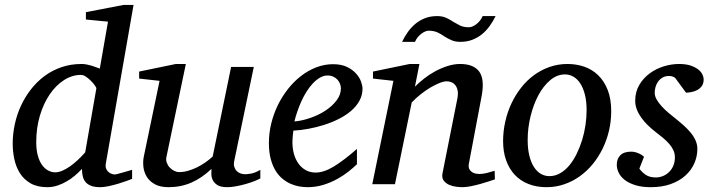

<svg xmlns="http://www.w3.org/2000/svg" viewBox="-20 -757 2933 789"><path d="M415 -85.9Q412.6 -71.8 416.5 -63Q420.4 -54.2 427 -49.1Q433.6 -43.9 440.7 -42Q447.8 -40 451.2 -40Q454.6 -40 465.1 -42.7Q475.6 -45.4 487.3 -48.8Q499 -52.2 509.3 -55.2L522.9 -59.1V-22Q517.1 -19.5 501.5 -13.9Q485.8 -8.3 466.8 -2.4Q447.8 3.4 427.5 7.8Q407.2 12.2 392.1 12.2Q369.1 12.2 354.5 6.6Q339.8 1 331.5 -9Q323.2 -19 320.1 -32.7Q316.9 -46.4 316.9 -63Q303.7 -48.8 287.8 -35.4Q272 -22 253.9 -11.5Q235.8 -1 215.8 5.6Q195.8 12.2 174.8 12.2Q132.8 12.2 105.2 -3.9Q77.6 -20 61.5 -45.9Q45.4 -71.8 38.8 -103.5Q32.2 -135.3 32.2 -167Q32.2 -206.5 40.8 -246.3Q49.3 -286.1 66.2 -322.5Q83 -358.9 107.4 -390.1Q131.8 -421.4 163.1 -444.6Q194.3 -467.8 232.7 -481Q271 -494.1 314.9 -494.1Q326.2 -494.1 336.9 -491.9Q347.7 -489.7 357.4 -486.8Q367.2 -483.9 375.5 -480.5Q383.8 -477.1 390.1 -475.1L423.8 -668L333 -676.8V-707L487.8 -736.8H528.8ZM376 -394Q376.5 -396 370.4 -405Q364.3 -414.1 354.7 -423.8Q345.2 -433.6 334 -441.4Q322.8 -449.2 313 -449.2Q276.4 -449.2 243.2 -428Q210 -406.7 184.6 -369.6Q159.2 -332.5 144 -282Q128.9 -231.4 128.9 -172.9Q128.9 -140.6 135.5 -117.2Q142.1 -93.8 153.1 -78.6Q164.1 -63.5 178.2 -56.2Q192.4 -48.8 207 -48.8Q220.7 -48.8 236.6 -55.7Q252.4 -62.5 268.6 -74Q284.7 -85.4 300.5 -100.3Q316.4 -115.2 330.1 -130.9Z M1049.8 -23.9Q1040.5 -18.6 1024.2 -12.2Q1007.8 -5.9 988.8 -0.5Q969.7 4.9 950 8.5Q930.2 12.2 914.1 12.2Q885.7 12.2 872.1 2.7Q858.4 -6.8 853.3 -19.3Q848.1 -31.7 848.6 -44.4Q849.1 -57.1 849.1 -63Q809.6 -25.4 766.4 -6.6Q723.1 12.2 672.9 12.2Q638.2 12.2 616.2 0Q594.2 -12.2 583 -30.8Q571.8 -49.3 569.3 -71.3Q566.9 -93.3 570.8 -112.8L635.7 -424.8L551.8 -434.1V-462.9L702.6 -494.1H743.7L664.1 -112.8Q661.1 -100.1 665.3 -88.6Q669.4 -77.1 677.5 -68.6Q685.5 -60.1 695.8 -54.9Q706.1 -49.8 715.8 -49.8Q733.9 -49.8 752.2 -54.9Q770.5 -60.1 788.6 -68.8Q806.6 -77.6 823.2 -89.1Q839.8 -100.6 854 -113.8L929.7 -481.9H1022.9L942.9 -97.2Q939.5 -81.5 942.9 -71Q946.3 -60.5 953.4 -53.7Q960.4 -46.9 969.5 -43.9Q978.5 -41 986.8 -41Q996.6 -41 1012.7 -43.9Q1028.8 -46.9 1049.8 -59.1Z M1380.9 -394Q1380.9 -403.8 1377 -413.3Q1373 -422.9 1366.2 -430.2Q1359.4 -437.5 1349.1 -442.1Q1338.9 -446.8 1326.7 -446.8Q1310.1 -446.8 1294.9 -438Q1279.8 -429.2 1265.9 -414.6Q1252 -399.9 1240 -380.9Q1228 -361.8 1218.5 -340.8Q1209 -319.8 1201.7 -298.3Q1194.3 -276.9 1189.9 -257.8Q1221.7 -260.7 1255.6 -272.5Q1289.6 -284.2 1317.4 -302.5Q1345.2 -320.8 1363 -344.2Q1380.9 -367.7 1380.9 -394ZM1469.7 -393.1Q1469.7 -365.7 1457 -342.8Q1444.3 -319.8 1422.6 -301.3Q1400.9 -282.7 1372.3 -268.3Q1343.8 -253.9 1312.3 -243.9Q1280.8 -233.9 1248 -227.8Q1215.3 -221.7 1185.5 -220.2Q1184.1 -210.4 1182.9 -196.8Q1181.6 -183.1 1181.6 -173.8Q1181.6 -146.5 1188.2 -123.5Q1194.8 -100.6 1207.3 -83.7Q1219.7 -66.9 1237.3 -57.4Q1254.9 -47.9 1276.9 -47.9Q1310.5 -47.9 1351.1 -72.3Q1391.6 -96.7 1446.8 -145V-82Q1432.6 -68.4 1412.1 -52Q1391.6 -35.6 1365.5 -21.2Q1339.4 -6.8 1308.6 2.7Q1277.8 12.2 1243.7 12.2Q1228.5 12.2 1210.7 9.3Q1192.9 6.3 1175.3 -1.2Q1157.7 -8.8 1141.4 -22Q1125 -35.2 1112.5 -55.4Q1100.1 -75.7 1092.5 -103.8Q1085 -131.8 1085 -169.9Q1085 -209.5 1094.5 -248.8Q1104 -288.1 1121.3 -324Q1138.7 -359.9 1163.1 -390.9Q1187.5 -421.9 1216.8 -444.6Q1246.1 -467.3 1279.5 -480.2Q1313 -493.2 1348.6 -493.2Q1383.3 -493.2 1406.5 -481.7Q1429.7 -470.2 1443.8 -454.1Q1458 -438 1463.9 -420.9Q1469.7 -403.8 1469.7 -393.1Z M2013.7 -20Q2007.3 -17.6 1991.5 -12.5Q1975.6 -7.3 1956.1 -1.7Q1936.5 3.9 1916 8.1Q1895.5 12.2 1879.9 12.2Q1871.1 12.2 1855.7 10.5Q1840.3 8.8 1826.2 2.7Q1812 -3.4 1803.2 -15.1Q1794.4 -26.9 1798.8 -46.9L1859.9 -354Q1863.3 -374 1860.1 -387.2Q1856.9 -400.4 1849.9 -408.4Q1842.8 -416.5 1833.5 -419.7Q1824.2 -422.9 1815.9 -422.9Q1803.7 -422.9 1785.9 -415.8Q1768.1 -408.7 1748.3 -397Q1728.5 -385.3 1708.5 -369.4Q1688.5 -353.5 1671.9 -335.9L1603 0H1509.8L1596.7 -424.8L1512.7 -434.1V-462.9L1663.6 -494.1H1703.6L1685.1 -400.9Q1701.7 -417.5 1723.1 -434.3Q1744.6 -451.2 1769 -464.4Q1793.5 -477.5 1819.6 -485.8Q1845.7 -494.1 1870.6 -494.1Q1925.3 -494.1 1948.5 -463.9Q1971.7 -433.6 1960 -366.2L1906.7 -84Q1904.3 -69.8 1908.9 -61.5Q1913.6 -53.2 1921.1 -48.8Q1928.7 -44.4 1937 -43.2Q1945.3 -42 1949.7 -42Q1963.4 -42 1979.5 -45.9Q1995.6 -49.8 2012.7 -55.2ZM2016.6 -690.9Q2005.9 -668.9 1991.9 -649.7Q1978 -630.4 1960.2 -616Q1942.4 -601.6 1920.4 -593.3Q1898.4 -585 1871.6 -585Q1851.1 -585 1835.9 -591.6Q1820.8 -598.1 1805.2 -607.9Q1798.8 -612.3 1792.5 -616.2Q1786.1 -620.1 1778.6 -623.5Q1771 -627 1762 -628.9Q1752.9 -630.9 1741.2 -630.9Q1734.9 -630.9 1726.8 -627.4Q1718.8 -624 1710.9 -617.9Q1703.1 -611.8 1696.3 -603.5Q1689.5 -595.2 1685.5 -585H1632.3Q1642.6 -606.9 1656.5 -626.2Q1670.4 -645.5 1688 -659.9Q1705.6 -674.3 1727.5 -682.6Q1749.5 -690.9 1776.4 -690.9Q1796.9 -690.9 1812.3 -684.3Q1827.6 -677.7 1843.3 -667Q1856 -659.7 1870.1 -652.3Q1884.3 -645 1907.2 -645Q1914.1 -645 1922.1 -648.4Q1930.2 -651.9 1938 -658Q1945.8 -664.1 1952.4 -672.4Q1959 -680.7 1963.4 -690.9Z M2390.6 -304.2Q2390.6 -339.8 2383.8 -367.2Q2377 -394.5 2365.2 -413.1Q2353.5 -431.6 2337.2 -441.4Q2320.8 -451.2 2301.8 -451.2Q2269 -451.2 2241 -427.5Q2212.9 -403.8 2192.4 -365.5Q2171.9 -327.1 2160.2 -279.1Q2148.4 -231 2148.4 -182.1Q2148.4 -145 2155.3 -117.2Q2162.1 -89.4 2174.3 -70.6Q2186.5 -51.8 2202.6 -42.5Q2218.8 -33.2 2237.8 -33.2Q2261.2 -33.2 2282 -45.2Q2302.7 -57.1 2319.6 -77.4Q2336.4 -97.7 2349.6 -124.5Q2362.8 -151.4 2372.1 -181.4Q2381.3 -211.4 2386 -243.2Q2390.6 -274.9 2390.6 -304.2ZM2491.7 -299.8Q2491.7 -259.3 2482.7 -220.5Q2473.6 -181.6 2456.8 -147Q2439.9 -112.3 2416.3 -83.3Q2392.6 -54.2 2363 -33Q2333.5 -11.7 2298.8 0.2Q2264.2 12.2 2225.6 12.2Q2184.6 12.2 2151.4 -1Q2118.2 -14.2 2095.2 -38.8Q2072.3 -63.5 2059.8 -98.4Q2047.4 -133.3 2047.4 -176.8Q2047.4 -217.3 2056.2 -256.6Q2064.9 -295.9 2081.3 -331.1Q2097.7 -366.2 2121.1 -396.2Q2144.5 -426.3 2174.1 -448Q2203.6 -469.7 2238.5 -481.9Q2273.4 -494.1 2312.5 -494.1Q2348.6 -494.1 2381.1 -482.9Q2413.6 -471.7 2438.2 -447.8Q2462.9 -423.8 2477.3 -387.2Q2491.7 -350.6 2491.7 -299.8Z M2871.6 -431.2Q2871.6 -413.6 2863.8 -403.1Q2856 -392.6 2844.7 -386.7Q2833.5 -380.9 2821 -378.7Q2808.6 -376.5 2799.3 -376L2754.4 -437Q2751.5 -439.5 2745.1 -442.1Q2738.8 -444.8 2729.5 -444.8Q2712.9 -444.8 2701.7 -437.7Q2690.4 -430.7 2683.3 -420.2Q2676.3 -409.7 2673.3 -397.7Q2670.4 -385.7 2670.4 -376Q2670.4 -362.3 2678.2 -348.4Q2686 -334.5 2698.7 -320.6Q2711.4 -306.6 2727.3 -293.2Q2743.2 -279.8 2759.3 -267.1Q2775.9 -253.9 2791.3 -240Q2806.6 -226.1 2818.8 -211.2Q2831.1 -196.3 2838.4 -179.7Q2845.7 -163.1 2845.7 -145Q2845.7 -114.3 2833.3 -85.9Q2820.8 -57.6 2796.6 -35.6Q2772.5 -13.7 2736.6 -0.7Q2700.7 12.2 2654.3 12.2Q2618.2 12.2 2591.8 4.2Q2565.4 -3.9 2548.3 -16.8Q2531.2 -29.8 2522.9 -46.4Q2514.6 -63 2514.6 -80.1Q2514.6 -104 2529.1 -118.9Q2543.5 -133.8 2574.2 -133.8Q2583.5 -133.8 2591.8 -131.3Q2600.1 -128.9 2606.9 -125.7Q2613.8 -122.6 2618.9 -118.9Q2624 -115.2 2626.5 -112.8L2607.4 -64Q2618.2 -48.8 2634 -38.3Q2649.9 -27.8 2675.3 -27.8Q2690.4 -27.8 2704.6 -33.7Q2718.8 -39.6 2729.7 -50.3Q2740.7 -61 2747.1 -76.4Q2753.4 -91.8 2753.4 -110.8Q2753.4 -126 2747.3 -139.4Q2741.2 -152.8 2730.2 -165.5Q2719.2 -178.2 2704.3 -190.7Q2689.5 -203.1 2671.4 -216.8Q2655.8 -229 2641.4 -243.2Q2627 -257.3 2615.5 -273.2Q2604 -289.1 2597.2 -306.6Q2590.3 -324.2 2590.3 -342.8Q2590.3 -379.4 2606.9 -407.7Q2623.5 -436 2649.7 -455.3Q2675.8 -474.6 2707.8 -484.4Q2739.7 -494.1 2770.5 -494.1Q2798.8 -494.1 2818.1 -487.5Q2837.4 -481 2849.4 -471.4Q2861.3 -461.9 2866.5 -450.9Q2871.6 -439.9 2871.6 -431.2Z"/></svg>

Font: Charis SIL Afr
Style: Italic
Weight: 400
Italic angle: -11°
Foundry: SIL International
Version: Version 5.000